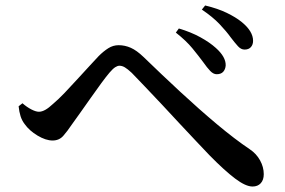

<svg xmlns="http://www.w3.org/2000/svg" viewBox="-20 -738 1040 701"><path d="M873 -557Q860 -557 849 -569Q838 -581 822 -602Q807 -623 782 -649.5Q757 -676 717 -703L729 -718Q775 -707 808 -691Q841 -675 862 -658Q904 -624 904 -589Q904 -575 896 -566Q888 -557 873 -557ZM771 -467Q759 -467 747.5 -479Q736 -491 722 -511Q705 -534 682.5 -561.5Q660 -589 622 -619L633 -634Q677 -621 711.5 -602Q746 -583 768 -563Q805 -530 804 -499Q803 -485 795 -476Q787 -467 771 -467ZM902 -57Q877 -57 838.5 -86Q800 -115 745 -171Q727 -190 698.5 -220Q670 -250 637 -285.5Q604 -321 571 -356.5Q538 -392 509 -422Q480 -452 461 -472Q446 -486 436 -492Q426 -498 416 -498Q409 -498 400.5 -492.5Q392 -487 380 -473Q368 -459 350 -434.5Q332 -410 312 -381.5Q292 -353 273.5 -327Q255 -301 242 -283Q226 -259 211 -242Q196 -225 172 -225Q147 -225 117 -243Q87 -261 70 -285Q60 -298 55 -314Q50 -330 48 -350L62 -361Q78 -347 94.5 -338.5Q111 -330 122 -330Q133 -330 145.5 -337Q158 -344 174 -359Q193 -375 216 -399Q239 -423 263 -449.5Q287 -476 308 -498.5Q329 -521 340 -533Q358 -551 375.5 -562Q393 -573 413 -573Q436 -573 457.5 -563.5Q479 -554 504 -530Q570 -466 638.5 -402.5Q707 -339 772 -284.5Q837 -230 892 -193Q916 -177 929.5 -152.5Q943 -128 943 -102Q943 -81 932 -69Q921 -57 902 -57Z"/></svg>

Font: Noto Serif KR SemiBold
Style: Regular
Weight: 600
Designer: Ryoko NISHIZUKA 西塚涼子 (kana & ideographs); Frank Grießhammer (Latin, Greek & Cyrillic); Wenlong ZHANG 张文龙 (bopomofo); San
Foundry: Adobe
Version: Version 2.003-H1;hotconv 1.1.1;makeotfexe 2.6.0